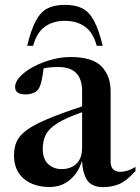

<svg xmlns="http://www.w3.org/2000/svg" viewBox="-20 -757 576 788"><path d="M536 -55Q498.5 -13.5 468.2 -1.2Q438 11 404 11Q357.5 11 338.5 -16.5Q319.5 -44 316.5 -97Q301.5 -47.5 266.5 -18.5Q231.5 10.5 184 10.5Q118.5 10.5 78 -23.2Q37.5 -57 37.5 -119.5Q37.5 -150.5 47.8 -174.8Q58 -199 86.8 -221Q115.5 -243 171 -266.8Q226.5 -290.5 317 -320.5V-383Q317 -482 219.5 -482Q185.5 -482 159 -476.5Q155.5 -446.5 150 -423Q144.5 -399.5 136 -389Q129 -380 114.8 -374.8Q100.5 -369.5 85 -369.5Q42 -369.5 42 -400Q42 -421.5 62.8 -443.2Q83.5 -465 117.2 -483Q151 -501 191 -512Q231 -523 269.5 -523Q359 -523 396.5 -484.5Q434 -446 434 -382.5V-94.5Q434 -71.5 444.8 -61.8Q455.5 -52 473.5 -52Q504.5 -52 536 -72ZM155.5 -146.5Q155.5 -104 177.8 -83.5Q200 -63 233 -63Q270.5 -63 293.8 -85.2Q317 -107.5 317 -151.5V-296.5Q248.5 -272.5 214 -250.2Q179.5 -228 167.5 -203Q155.5 -178 155.5 -146.5ZM246.5 -671.5Q197.5 -671.5 164 -647.2Q130.5 -623 116 -569H91.5Q107.5 -635 127 -671.5Q146.5 -708 174.8 -722.5Q203 -737 246.5 -737Q290 -737 318.2 -722.5Q346.5 -708 366 -671.5Q385.5 -635 401.5 -569H377Q362.5 -623 329 -647.2Q295.5 -671.5 246.5 -671.5Z"/></svg>

Font: Newsreader Display Medium
Style: Regular
Weight: 500
Designer: Hugues Gentile
Foundry: Production Type
Version: Version 1.001